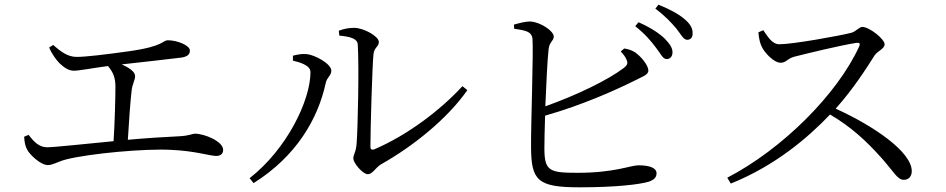

<svg xmlns="http://www.w3.org/2000/svg" viewBox="-20 -801 4040 820"><path d="M190 -598C201 -571 219 -547 233 -532C252 -514 272 -499 295 -499C319 -499 374 -510 441 -519C463 -493 473 -470 473 -430C473 -385 470 -272 465 -198C330 -185 210 -172 181 -172C146 -172 123 -198 102 -225L83 -217C85 -191 88 -176 96 -162C107 -140 154 -96 184 -96C207 -96 224 -110 262 -120C365 -146 601 -167 710 -161C811 -157 877 -135 903 -135C922 -135 933 -144 933 -161C933 -197 854 -230 813 -230C801 -230 788 -221 745 -219C680 -216 603 -211 526 -204C530 -275 537 -370 542 -413C545 -442 557 -459 557 -476C557 -495 531 -512 500 -526C589 -536 716 -550 754 -555C782 -559 791 -570 791 -585C791 -608 735 -629 698 -629C671 -629 686 -604 530 -582C429 -568 347 -558 307 -558C269 -558 239 -581 207 -609Z M1429 -649C1480 -644 1507 -635 1508 -610C1514 -514 1508 -245 1503 -188C1500 -148 1489 -143 1489 -124C1489 -105 1529 -57 1551 -57C1571 -57 1584 -85 1607 -99C1744 -176 1890 -293 1976 -416L1955 -433C1862 -332 1723 -225 1578 -163C1568 -160 1562 -162 1562 -176C1562 -251 1570 -523 1575 -569C1578 -600 1598 -600 1598 -622C1598 -646 1533 -682 1493 -682C1470 -682 1453 -679 1427 -670ZM1306 -493C1306 -372 1205 -164 1046 -40L1063 -19C1245 -133 1338 -293 1371 -446C1376 -471 1395 -478 1395 -499C1395 -529 1324 -567 1289 -570C1267 -572 1246 -567 1231 -563V-542C1255 -536 1306 -524 1306 -493Z M2631 -581C2640 -572 2650 -560 2655 -548C2663 -531 2660 -523 2643 -510C2579 -461 2445 -395 2309 -347C2313 -443 2318 -548 2323 -591C2326 -622 2345 -626 2345 -645C2345 -669 2287 -707 2246 -709C2224 -710 2198 -702 2175 -696L2176 -678C2228 -671 2250 -665 2254 -637C2259 -590 2247 -261 2248 -172C2249 -31 2275 -1 2454 -1C2610 -1 2710 -13 2751 -25C2770 -32 2784 -41 2784 -61C2784 -84 2754 -95 2707 -95C2673 -95 2605 -63 2447 -63C2327 -63 2305 -70 2305 -168C2305 -194 2306 -247 2308 -307C2473 -354 2614 -419 2685 -454C2723 -474 2749 -480 2749 -500C2749 -521 2720 -558 2693 -577C2679 -586 2665 -591 2646 -594ZM2693 -689C2734 -657 2761 -625 2781 -598C2801 -573 2810 -550 2825 -549C2840 -547 2852 -559 2852 -576C2853 -595 2842 -612 2819 -636C2794 -660 2757 -684 2707 -706ZM2779 -764C2823 -731 2845 -706 2867 -681C2888 -655 2898 -632 2914 -631C2929 -631 2938 -640 2938 -657C2939 -678 2930 -697 2904 -719C2880 -740 2842 -761 2792 -781Z M3219 -663C3221 -635 3227 -614 3233 -602C3245 -576 3285 -533 3314 -533C3338 -533 3342 -551 3373 -559C3428 -573 3567 -607 3638 -618C3649 -619 3655 -617 3650 -604C3557 -399 3321 -164 3086 -42L3101 -17C3291 -93 3433 -215 3525 -312C3615 -259 3679 -200 3746 -125C3799 -65 3813 -33 3840 -33C3863 -33 3874 -50 3874 -70C3874 -153 3710 -264 3549 -337C3622 -418 3681 -510 3715 -564C3728 -584 3758 -592 3758 -612C3758 -634 3693 -686 3663 -686C3649 -686 3637 -667 3616 -661C3561 -647 3364 -612 3309 -612C3276 -612 3257 -648 3240 -672Z"/></svg>

Font: Source Han Serif AKR9
Style: Regular
Weight: 400
Designer: Ryoko NISHIZUKA 西塚涼子 (kana & ideographs); Frank Grießhammer (Latin, Greek & Cyrillic); Sandoll Communications 산돌커뮤니케이션, 
Foundry: Adobe Systems Incorporated
Version: Version 1.005;hotconv 1.0.107;makeotfexe 2.5.65593